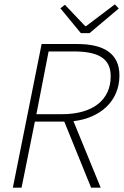

<svg xmlns="http://www.w3.org/2000/svg" viewBox="-20 -861 569 881"><path d="M39 0H79L140 -303H275L398 0H442L317 -305C439 -319 528 -396 528 -515C528 -617 454 -659 335 -659H171ZM147 -337 203 -625H317C430 -625 488 -594 488 -511C488 -403 407 -337 264 -337ZM351 -709H391L525 -822L507 -841L375 -741H371L278 -839L257 -823Z"/></svg>

Font: Source Sans Pro Light
Style: Italic
Weight: 300
Italic angle: -11°
Designer: Paul D. Hunt
Foundry: Adobe Systems Incorporated
Version: Version 3.006;hotconv 1.0.111;makeotfexe 2.5.65597